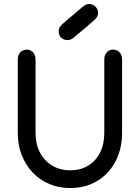

<svg xmlns="http://www.w3.org/2000/svg" viewBox="-20 -942 708 972"><path d="M160 -640Q160 -665 146.5 -678Q133 -691 115 -691Q97 -691 83.5 -678Q70 -665 70 -640Q70 -622 70 -597Q70 -572 70 -546.5Q70 -521 70 -504Q70 -468 70 -434.5Q70 -401 70 -361.5Q70 -322 70 -268Q70 -208 90 -157Q110 -106 145.5 -68.5Q181 -31 229.5 -10.5Q278 10 335 10Q394 10 442 -10.5Q490 -31 525 -68.5Q560 -106 579 -157Q598 -208 598 -268Q598 -322 598 -361.5Q598 -401 598 -434.5Q598 -468 598 -504Q598 -524 598 -548Q598 -572 598 -596Q598 -620 598 -640Q598 -665 584.5 -678Q571 -691 553 -691Q535 -691 521.5 -678Q508 -665 508 -640Q508 -622 508 -597Q508 -572 508 -546.5Q508 -521 508 -504Q508 -450 508 -410.5Q508 -371 508 -337.5Q508 -304 508 -268Q508 -213 487 -170.5Q466 -128 427.5 -104Q389 -80 335 -80Q283 -80 243.5 -104Q204 -128 182 -170.5Q160 -213 160 -268Q160 -304 160 -337.5Q160 -371 160 -410.5Q160 -450 160 -504Q160 -524 160 -548Q160 -572 160 -596Q160 -620 160 -640ZM456 -839Q476 -856 476.5 -874.5Q477 -893 465.5 -906Q454 -919 435.5 -921.5Q417 -924 398 -907Q385 -896 372 -885Q359 -874 346.5 -863.5Q334 -853 321.5 -842.5Q309 -832 297 -821Q278 -805 277 -786Q276 -767 287.5 -754Q299 -741 317.5 -739Q336 -737 355 -753Q368 -764 381 -775Q394 -786 406.5 -796.5Q419 -807 431.5 -818Q444 -829 456 -839Z"/></svg>

Font: Tilt Neon
Style: Regular
Weight: 400
Designer: Andy Clymer
Foundry: Andy Clymer
Version: Version 1.000